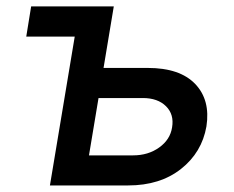

<svg xmlns="http://www.w3.org/2000/svg" viewBox="-20 -565 712 585"><path d="M295.5 -358H430.4Q528.1 -358 574.8 -309.1Q621.4 -260.3 609 -180Q595.2 -100.5 531.4 -50.2Q467.7 0 370.4 0H132.1L207.7 -453.5H60L74.9 -545.5H326.7ZM280.2 -266.3 251.1 -91.6H385.3Q431.5 -91.6 465 -115.6Q498.6 -139.6 504.3 -176.8Q511 -216.3 485.8 -241.3Q460.6 -266.3 415.1 -266.3Z"/></svg>

Font: Karasuma Gothic
Style: Medium Italic
Weight: 500
Italic angle: 9.39998°
Designer: Rasmus Andersson / Ryoko Nishizuka
Foundry: Genbu
Version: Version 1.00